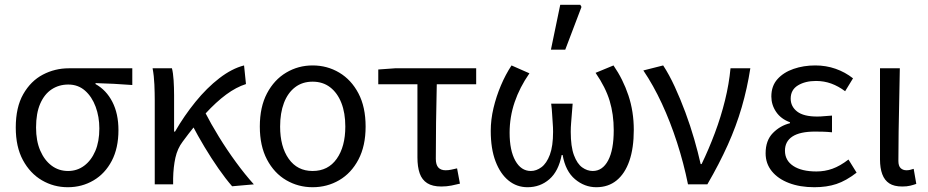

<svg xmlns="http://www.w3.org/2000/svg" viewBox="-20 -772 3885 804"><path d="M264 12Q205 12 155.5 -17Q106 -46 76 -101.5Q46 -157 46 -238Q46 -323 77.5 -378Q109 -433 159.5 -459.5Q210 -486 268 -486H534V-416Q493 -419 457 -421Q421 -423 380 -424V-420Q425 -395 450.5 -345.5Q476 -296 476 -227Q476 -152 448 -98.5Q420 -45 371.5 -16.5Q323 12 264 12ZM265 -56Q303 -56 332.5 -78Q362 -100 379 -139.5Q396 -179 396 -234Q396 -283 380.5 -325Q365 -367 336 -392.5Q307 -418 266 -418Q227 -418 196.5 -398Q166 -378 148.5 -338Q131 -298 131 -238Q131 -182 148.5 -141.5Q166 -101 196 -78.5Q226 -56 265 -56Z M628 0V-353Q628 -382 626.5 -418Q625 -454 619 -486H700Q705 -467 707 -436Q709 -405 709 -373V-221H713Q751 -287 798.5 -345.5Q846 -404 898.5 -444.5Q951 -485 1002 -498L1010 -420Q969 -407 927 -376Q885 -345 840 -296Q795 -247 745 -179Q723 -150 714.5 -111.5Q706 -73 705 -25V0ZM952 8Q925 -23 895 -66Q865 -109 836.5 -156.5Q808 -204 784 -250L838 -303Q863 -254 896.5 -199.5Q930 -145 968 -93Q1006 -41 1043 0Z M1289 12Q1229 12 1178.5 -17.5Q1128 -47 1098 -104Q1068 -161 1068 -242Q1068 -324 1098 -381Q1128 -438 1178.5 -468Q1229 -498 1289 -498Q1350 -498 1400.5 -468Q1451 -438 1481 -381Q1511 -324 1511 -242Q1511 -161 1481 -104Q1451 -47 1400.5 -17.5Q1350 12 1289 12ZM1289 -56Q1354 -56 1390 -107Q1426 -158 1426 -242Q1426 -299 1409.5 -341Q1393 -383 1362.5 -406.5Q1332 -430 1289 -430Q1246 -430 1215.5 -406.5Q1185 -383 1169 -341Q1153 -299 1153 -242Q1153 -158 1189 -107Q1225 -56 1289 -56Z M1828 9Q1791 9 1769 -5Q1747 -19 1737.5 -46Q1728 -73 1728 -113V-419H1564V-481L1634 -486H1974V-419H1809Q1807 -337 1806 -258.5Q1805 -180 1805 -107Q1805 -82 1815.5 -70.5Q1826 -59 1846 -59Q1858 -59 1869.5 -61.5Q1881 -64 1894 -67L1906 -3Q1891 1 1870.5 5Q1850 9 1828 9Z M2189 12Q2144 12 2109.5 -16Q2075 -44 2055 -96.5Q2035 -149 2035 -224Q2035 -271 2046.5 -319.5Q2058 -368 2077.5 -414Q2097 -460 2122 -498L2197 -465Q2156 -406 2135 -344Q2114 -282 2114 -216Q2114 -142 2138 -99Q2162 -56 2203 -56Q2226 -56 2247.5 -72Q2269 -88 2282.5 -124Q2296 -160 2296 -220Q2296 -239 2294.5 -256.5Q2293 -274 2292 -294.5Q2291 -315 2288 -338H2378Q2376 -315 2374.5 -294.5Q2373 -274 2371.5 -256.5Q2370 -239 2370 -220Q2370 -158 2383.5 -122Q2397 -86 2418 -71Q2439 -56 2462 -56Q2503 -56 2526.5 -100Q2550 -144 2550 -227Q2550 -293 2533 -349.5Q2516 -406 2474 -467L2549 -498Q2589 -440 2611.5 -372.5Q2634 -305 2634 -228Q2634 -152 2615.5 -98.5Q2597 -45 2562 -16.5Q2527 12 2477 12Q2428 12 2388 -21.5Q2348 -55 2336 -123H2332Q2319 -55 2280.5 -21.5Q2242 12 2189 12ZM2287 -564 2326 -752H2410L2415 -743L2347 -564Z M2861 0Q2843 -89 2815 -175.5Q2787 -262 2751.5 -338.5Q2716 -415 2674 -477L2757 -498Q2782 -460 2805.5 -409Q2829 -358 2850 -301.5Q2871 -245 2887 -189.5Q2903 -134 2914 -85H2918Q2948 -147 2973.5 -215Q2999 -283 3016 -352Q3033 -421 3039 -486H3122Q3109 -402 3086 -323Q3063 -244 3027.5 -165Q2992 -86 2942 0Z M3390 12Q3330 12 3284 -5.5Q3238 -23 3212 -55Q3186 -87 3186 -130Q3186 -184 3216.5 -215Q3247 -246 3288 -256V-260Q3250 -274 3230 -303.5Q3210 -333 3210 -368Q3210 -412 3235.5 -440.5Q3261 -469 3303 -483.5Q3345 -498 3394 -498Q3439 -498 3479 -484Q3519 -470 3552 -444L3519 -390Q3491 -411 3461 -422Q3431 -433 3397 -433Q3352 -433 3321.5 -414.5Q3291 -396 3291 -359Q3291 -326 3318 -305Q3345 -284 3402 -284Q3417 -284 3431 -285.5Q3445 -287 3464 -288V-218Q3444 -220 3427 -220.5Q3410 -221 3393 -221Q3330 -221 3298.5 -200.5Q3267 -180 3267 -141Q3267 -100 3302 -77Q3337 -54 3399 -54Q3434 -54 3466 -65.5Q3498 -77 3533 -104L3567 -49Q3523 -15 3482.5 -1.5Q3442 12 3390 12Z M3758 9Q3724 9 3704 -4Q3684 -17 3674.5 -42.5Q3665 -68 3665 -104V-486H3748Q3747 -420 3745.5 -352.5Q3744 -285 3743 -220.5Q3742 -156 3742 -98Q3742 -77 3751.5 -68Q3761 -59 3776 -59Q3783 -59 3790 -60.5Q3797 -62 3806 -65L3817 -2Q3806 2 3792 5.5Q3778 9 3758 9Z"/></svg>

Font: Source Sans 3
Style: Regular
Weight: 400
Designer: Paul D. Hunt
Foundry: Adobe
Version: Version 3.046;hotconv 1.0.118;makeotfexe 2.5.65603